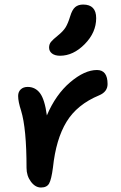

<svg xmlns="http://www.w3.org/2000/svg" viewBox="-20 -816 536 848"><path d="M245.1 -569.8Q222.7 -569.8 209.7 -579.8Q196.8 -589.8 196.8 -606Q196.8 -620.6 205.3 -631.1Q213.9 -641.6 235.8 -659.2Q259.3 -678.2 269.8 -695.3Q280.3 -712.4 290 -744.1Q298.8 -773.4 312.3 -784.7Q325.7 -795.9 347.2 -795.9Q404.8 -795.9 404.8 -735.8Q404.8 -672.4 354.2 -621.1Q303.7 -569.8 245.1 -569.8ZM161.1 12.2Q135.7 12.2 116.5 -13.7Q97.2 -39.6 97.2 -74.2Q97.2 -248.5 73.2 -327.1Q60.1 -367.2 60.1 -392.1Q60.1 -410.2 71.5 -421.1Q83 -432.1 102.1 -432.1Q136.2 -432.1 157 -404.1Q177.7 -376 187 -306.2Q226.1 -398.4 289.8 -452.6Q353.5 -506.8 408.2 -506.8Q455.1 -506.8 455.1 -444.8Q455.1 -410.6 418 -395Q320.3 -354.5 273.7 -277.8Q227.1 -201.2 213.9 -76.2Q207 -23.4 197 -5.6Q187 12.2 161.1 12.2Z"/></svg>

Font: Shantell Sans Irregular
Style: Regular
Weight: 500
Designer: Stephen Nixon, Anya Danilova, Shantell Martin
Foundry: Arrow Type
Version: Version 1.006;[9816181b4]